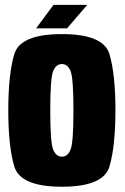

<svg xmlns="http://www.w3.org/2000/svg" viewBox="-20 -740 497 766"><path d="M227 5Q61 5 37 -76Q13 -157 13 -300Q13 -443.5 37 -523.8Q61 -604 227 -604Q393 -604 416.8 -523.8Q440.5 -443.5 440.5 -300Q440.5 -157 416.8 -76Q393 5 227 5ZM227 -115Q250.5 -115 261.8 -143.8Q273 -172.5 273 -299.5Q273 -427 261.8 -455.8Q250.5 -484.5 227 -484.5Q203.5 -484.5 192 -455.8Q180.5 -427 180.5 -299.5Q180.5 -172.5 192 -143.8Q203.5 -115 227 -115ZM124 -627 193.5 -720.5H328L247.5 -627Z"/></svg>

Font: Anybody Condensed ExtraBold
Style: Regular
Weight: 800
Width: 3
Designer: Tyler Finck
Foundry: Etcetera Type Company
Version: Version 1.010; ttfautohint (v1.8.3) -l 8 -r 50 -G 200 -x 14 